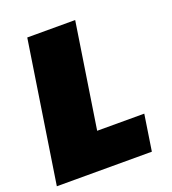

<svg xmlns="http://www.w3.org/2000/svg" viewBox="-129 -784 789 881"><g transform="rotate(-20 265.5 -344.0)"><path d="M-2 0 104 -688H338L259 -176H489L462 0Z"/></g></svg>

Font: Azeri Sans Black
Style: Italic
Weight: 900
Designer: Hector Gatti & Omnibus-Type (original fonts) / Cristiano Sobral (main changes and remastering)
Foundry: Omnibus-Type
Version: Version 0.07;August 21, 2020;FontCreator 13.0.0.2681 64-bit;